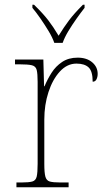

<svg xmlns="http://www.w3.org/2000/svg" viewBox="-20 -786 445 806"><path d="M49 0V-20H71Q101 -20 115.5 -24Q130 -28 134 -44.5Q138 -61 138 -98V-442Q138 -477 134 -492.5Q130 -508 114 -512Q98 -516 61 -516H43V-536H162L165 -424H167Q179 -453 196.5 -480.5Q214 -508 241 -526Q268 -544 306 -544Q344 -544 367 -524.5Q390 -505 390 -476Q390 -463 385 -453Q380 -443 369 -443Q369 -487 352 -503Q335 -519 301 -519Q262 -519 231.5 -486Q201 -453 183.5 -399.5Q166 -346 166 -284V-98Q166 -61 170.5 -44.5Q175 -28 189 -24Q203 -20 233 -20H268V0ZM208 -606Q200 -629 184 -655.5Q168 -682 150 -708Q132 -734 116 -753V-766H123Q161 -729 182.5 -701Q204 -673 226 -636Q249 -673 270 -701Q291 -729 328 -766H335V-753Q320 -734 301.5 -708Q283 -682 267 -655.5Q251 -629 243 -606Z"/></svg>

Font: Noto Serif Myanmar Thin
Style: Regular
Weight: 100
Designer: Ben Mitchell and the Monotype Design Team
Foundry: Monotype Imaging Inc.
Version: Version 2.106; ttfautohint (v1.8.4.7-5d5b)